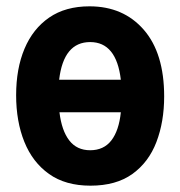

<svg xmlns="http://www.w3.org/2000/svg" viewBox="-20 -577 570 607"><path d="M266 10Q187 10 135 -27Q83 -64 57 -128.5Q31 -193 31 -276Q31 -360 57.5 -423Q84 -486 135.5 -521.5Q187 -557 263 -557Q370 -557 434.5 -483Q499 -409 499 -272Q499 -192 474.5 -128Q450 -64 398.5 -27Q347 10 266 10ZM265 -444Q181 -444 167 -325H362Q348 -444 265 -444ZM265 -102Q308 -102 332 -133Q356 -164 362 -222H168Q175 -164 199 -133Q223 -102 265 -102Z"/></svg>

Font: Noto Sans Mono Condensed
Style: Bold
Weight: 700
Width: 3
Designer: Monotype Design Team
Foundry: Monotype Imaging Inc.
Version: Version 2.014